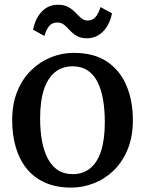

<svg xmlns="http://www.w3.org/2000/svg" viewBox="-20 -798 625 828"><path d="M32.5 -279Q32.5 -349.5 54.5 -403.8Q76.5 -458 114.5 -495Q152.5 -532 200 -551Q247.5 -570 298 -570Q385.5 -570 441.8 -532Q498 -494 525.5 -428.5Q553 -363 553 -280Q553 -209 530.8 -154.5Q508.5 -100 470.8 -63.2Q433 -26.5 385.2 -7.8Q337.5 11 287 11Q221.5 11 173.5 -10.8Q125.5 -32.5 94.2 -71.8Q63 -111 47.8 -164Q32.5 -217 32.5 -279ZM293.5 -47Q337.5 -47 368.5 -71.8Q399.5 -96.5 415.8 -146.5Q432 -196.5 432 -272Q432 -324 424.5 -367.8Q417 -411.5 400.8 -444Q384.5 -476.5 358 -494.2Q331.5 -512 293.5 -512Q249 -512 217.8 -487.2Q186.5 -462.5 169.8 -412.8Q153 -363 153 -287Q153 -234.5 161 -190.8Q169 -147 185.8 -114.8Q202.5 -82.5 229 -64.8Q255.5 -47 293.5 -47ZM122.5 -670Q133 -720.5 161.2 -749Q189.5 -777.5 229.5 -777.5Q257.5 -777.5 275.2 -767.2Q293 -757 305.5 -743.8Q318 -730.5 330 -720Q342 -709.5 358.5 -709.5Q380 -709.5 392.8 -725.5Q405.5 -741.5 413.5 -767.5L463 -740.5Q453 -691 424.2 -662Q395.5 -633 355 -633Q328 -633 310.8 -643.2Q293.5 -653.5 281.5 -667Q269.5 -680.5 256.8 -690.8Q244 -701 226.5 -701Q204.5 -701 191.8 -685.2Q179 -669.5 171.5 -643Z"/></svg>

Font: Merriweather Light 18pt Medium
Style: Regular
Weight: 500
Version: Version 2.100